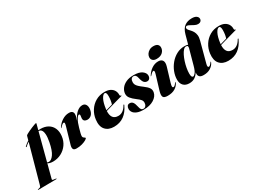

<svg xmlns="http://www.w3.org/2000/svg" viewBox="-151 -1546 3478 2591"><g transform="rotate(-30 1588.5 -250.0)"><path d="M52 -347Q47.5 -342.5 43 -346.5Q39 -350.5 45 -356.5Q61 -371 77.8 -384.8Q94.5 -398.5 113 -410L131 -474Q133 -480.5 151 -491Q169 -501.5 195 -513.5Q221 -525.5 247.5 -536.5Q274 -547.5 293.5 -554.2Q313 -561 317.5 -561Q325 -561 322.5 -551.5L299 -462.5Q314 -463 329.5 -463Q401 -463 449.2 -434Q497.5 -405 519.2 -354.2Q541 -303.5 533.5 -237Q525.5 -164.5 486.8 -110Q448 -55.5 389.2 -25.2Q330.5 5 262.5 5Q213 5 181.5 -14L133 170Q127 192.5 124.5 203.8Q122 215 140.5 217.5L177 222.5Q186 224 186 227.5Q186 232 178 232L-102 235.5Q-108 235.5 -108 232Q-108 228.5 -101.5 227Q-81 223.5 -72 219.5Q-63 215.5 -59.2 207.5Q-55.5 199.5 -51.5 184L108.5 -392.5Q79 -373 52 -347ZM300.5 -449.5Q298 -449.5 295.5 -449.5L184.5 -26.5Q196.5 -20.5 210.5 -20.5Q249 -20.5 287 -74Q325 -127.5 348 -247.5Q362 -320.5 358.5 -365Q355 -409.5 339.2 -429.5Q323.5 -449.5 300.5 -449.5Z M581 -331Q577.5 -331 582 -339Q612.5 -391 664.2 -424.5Q716 -458 770.5 -458Q806 -458 821.5 -443.2Q837 -428.5 837 -405Q837 -381.5 830.5 -358.5Q824 -335.5 815.5 -311Q850 -383 892.2 -420.5Q934.5 -458 980 -458Q1018 -458 1034.5 -427.5Q1051 -397 1044 -354Q1035.5 -304 1009 -278.2Q982.5 -252.5 945.5 -252.5Q919 -252.5 902.8 -265.2Q886.5 -278 886.5 -305Q886.5 -317.5 889.2 -329.5Q892 -341.5 892 -351.5Q892 -370.5 878.5 -370.5Q861.5 -370.5 837 -329.8Q812.5 -289 791.5 -212Q780.5 -172.5 773.2 -143.5Q766 -114.5 766 -99Q766 -83.5 774.8 -75.2Q783.5 -67 792.2 -62.2Q801 -57.5 801 -51.5Q801 -42.5 776.8 -27.8Q752.5 -13 712.5 -1.5Q672.5 10 626 10Q585 10 575.5 -11.5Q566 -33 576 -68L650 -324Q658.5 -353.5 657.2 -366.2Q656 -379 646 -379Q636.5 -379 624.2 -370.5Q612 -362 590 -337Q584.5 -331 581 -331Z M1473.5 -175Q1433 -85 1367.2 -37.5Q1301.5 10 1210.5 10Q1123 10 1076.8 -43Q1030.5 -96 1043 -197Q1052 -271.5 1090.5 -331.8Q1129 -392 1190.2 -427.5Q1251.5 -463 1328.5 -463Q1384 -463 1419 -443.8Q1454 -424.5 1470 -393.5Q1486 -362.5 1484 -327Q1483.5 -320.5 1486.2 -316Q1489 -311.5 1498.5 -309.5Q1504.5 -308.5 1504.5 -305Q1504.5 -302 1498.5 -300Q1488.5 -297.5 1459.5 -289.5Q1430.5 -281.5 1390.8 -270.2Q1351 -259 1308.5 -246.8Q1266 -234.5 1229.5 -224Q1226 -159 1251.2 -123.8Q1276.5 -88.5 1334 -88.5Q1412 -88.5 1463.5 -180.5Q1468 -187 1472 -185.5Q1477.5 -184 1473.5 -175ZM1232 -251.5Q1231 -243.5 1230.5 -236Q1257 -243.5 1284 -251.2Q1311 -259 1332.5 -265Q1340 -286.5 1345.2 -317Q1350.5 -347.5 1351 -385Q1352 -447 1325 -447Q1297.5 -447 1270.8 -395.8Q1244 -344.5 1232 -251.5Z M1676.5 -2.5Q1697 -2.5 1711.5 -21Q1726 -39.5 1726.5 -67Q1727.5 -94.5 1710.5 -115.2Q1693.5 -136 1657.5 -162Q1607.5 -199 1581.8 -231.8Q1556 -264.5 1559.5 -306.5Q1563.5 -347 1590 -382.8Q1616.5 -418.5 1664.8 -440.8Q1713 -463 1781.5 -463Q1868 -463 1910.8 -432Q1953.5 -401 1955 -363Q1956 -333.5 1941.5 -315.5Q1927 -297.5 1904 -297.5Q1875 -297.5 1856 -318.2Q1837 -339 1825.5 -393Q1818.5 -426 1806 -438.5Q1793.5 -451 1773.5 -451Q1752.5 -451 1739.2 -433.5Q1726 -416 1725.5 -386Q1725 -365.5 1733.2 -347.2Q1741.5 -329 1763 -308.5Q1784.5 -288 1823.5 -259Q1871 -224 1890.8 -194.8Q1910.5 -165.5 1903.5 -126.5Q1892.5 -68 1830.2 -29Q1768 10 1671.5 10Q1609 10 1570.2 -5.8Q1531.5 -21.5 1514 -46.5Q1496.5 -71.5 1496.5 -99Q1496.5 -125 1509.2 -143Q1522 -161 1546.5 -161Q1578 -161 1595 -138.8Q1612 -116.5 1623 -65Q1630 -30.5 1641.8 -16.5Q1653.5 -2.5 1676.5 -2.5Z M2164 -496Q2128 -496 2107.5 -514.2Q2087 -532.5 2087 -561Q2087 -587 2102.2 -611.5Q2117.5 -636 2144.8 -652Q2172 -668 2208.5 -668Q2253 -668 2272.8 -649.8Q2292.5 -631.5 2292.5 -603.5Q2292.5 -559.5 2259.5 -527.8Q2226.5 -496 2164 -496ZM2164.5 -121Q2152.5 -80.5 2155.8 -66.8Q2159 -53 2169.5 -53Q2179.5 -53 2190 -61.5Q2200.5 -70 2216 -91Q2220.5 -97 2221.8 -98.5Q2223 -100 2225 -100Q2231 -100 2224 -85Q2206 -45.5 2161.5 -17.8Q2117 10 2045.5 10Q1987 10 1975.5 -17.8Q1964 -45.5 1981 -103L2048 -324Q2057 -353.5 2055.5 -366.2Q2054 -379 2044 -379Q2034.5 -379 2022.2 -370.5Q2010 -362 1988 -337Q1982 -331 1979 -331Q1975.5 -331 1980 -339Q2010.5 -391 2058.8 -424.5Q2107 -458 2162.5 -458Q2210.5 -458 2229 -427.5Q2247.5 -397 2230 -339Z M2775 -85Q2757 -45.5 2713.8 -17.8Q2670.5 10 2606.5 10Q2562.5 10 2544.8 -7Q2527 -24 2527 -51Q2527 -63 2528.5 -76Q2505.5 -37 2470.2 -13.5Q2435 10 2384 10Q2325 10 2293 -23.5Q2261 -57 2261 -115Q2261 -174.5 2284.2 -235Q2307.5 -295.5 2349.5 -346Q2391.5 -396.5 2448.2 -427.2Q2505 -458 2571.5 -458Q2605.5 -458 2627.5 -450.5L2665.5 -589.5Q2687.5 -668.5 2733 -701.8Q2778.5 -735 2846 -735Q2893.5 -735 2917.5 -717Q2941.5 -699 2941.5 -674Q2941.5 -652.5 2926.2 -638Q2911 -623.5 2884.5 -623.5Q2859.5 -623.5 2831.8 -637.8Q2804 -652 2779.2 -666.2Q2754.5 -680.5 2738.5 -680.5Q2728.5 -680.5 2721.8 -673.5Q2715 -666.5 2715 -655.5Q2715 -640.5 2727 -626.2Q2739 -612 2755.2 -595Q2771.5 -578 2785 -554.2Q2798.5 -530.5 2803 -497Q2807.5 -463.5 2794.5 -416L2711 -104Q2697.5 -53 2720.5 -53Q2730.5 -53 2741 -61.5Q2751.5 -70 2767 -91Q2771.5 -97 2772.8 -98.5Q2774 -100 2776 -100Q2782 -100 2775 -85ZM2444.5 -104Q2444.5 -69 2452.5 -56.5Q2460.5 -44 2471.5 -44Q2486 -44 2508.2 -70.8Q2530.5 -97.5 2549.5 -167.5L2615 -405.5Q2618.5 -422.5 2614.5 -433.8Q2610.5 -445 2588.5 -445Q2568 -445 2547.5 -422.5Q2527 -400 2508.5 -362.8Q2490 -325.5 2475.5 -280.5Q2461 -235.5 2452.8 -189.5Q2444.5 -143.5 2444.5 -104Z M3254 -175Q3213.5 -85 3147.8 -37.5Q3082 10 2991 10Q2903.5 10 2857.2 -43Q2811 -96 2823.5 -197Q2832.5 -271.5 2871 -331.8Q2909.5 -392 2970.8 -427.5Q3032 -463 3109 -463Q3164.5 -463 3199.5 -443.8Q3234.5 -424.5 3250.5 -393.5Q3266.5 -362.5 3264.5 -327Q3264 -320.5 3266.8 -316Q3269.5 -311.5 3279 -309.5Q3285 -308.5 3285 -305Q3285 -302 3279 -300Q3269 -297.5 3240 -289.5Q3211 -281.5 3171.2 -270.2Q3131.5 -259 3089 -246.8Q3046.5 -234.5 3010 -224Q3006.5 -159 3031.8 -123.8Q3057 -88.5 3114.5 -88.5Q3192.5 -88.5 3244 -180.5Q3248.5 -187 3252.5 -185.5Q3258 -184 3254 -175ZM3012.5 -251.5Q3011.5 -243.5 3011 -236Q3037.5 -243.5 3064.5 -251.2Q3091.5 -259 3113 -265Q3120.5 -286.5 3125.8 -317Q3131 -347.5 3131.5 -385Q3132.5 -447 3105.5 -447Q3078 -447 3051.2 -395.8Q3024.5 -344.5 3012.5 -251.5Z"/></g></svg>

Font: Fraunces 144pt S000 Black
Style: Italic
Weight: 900
Italic angle: -16°
Version: Version 1.000; ttfautohint (v1.8.3)